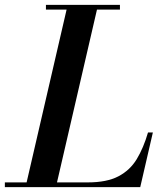

<svg xmlns="http://www.w3.org/2000/svg" viewBox="-66 -770 678 790"><path d="M511 0H-46V-19.5H43.5L208 -730.5H123V-750H427.5V-730.5H333L168.5 -19.5H295Q373.5 -19.5 421.2 -44.5Q469 -69.5 496.8 -115.5Q524.5 -161.5 543 -225H563Z"/></svg>

Font: Bodoni* 11pt Medium
Style: Italic
Weight: 500
Italic angle: -13°
Version: Version 2.3